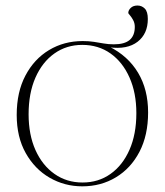

<svg xmlns="http://www.w3.org/2000/svg" viewBox="-20 -648 583 678"><path d="M271.5 -3.5Q327.5 -3.5 370.2 -33.8Q413 -64 437.2 -119Q461.5 -174 461.5 -248.5Q461.5 -320 437.2 -374.5Q413 -429 370.2 -459.2Q327.5 -489.5 270.5 -489.5Q215 -489.5 172.2 -459.2Q129.5 -429 105.2 -374Q81 -319 81 -244.5Q81 -172.5 105.2 -118.2Q129.5 -64 172.5 -33.8Q215.5 -3.5 271.5 -3.5ZM502 -581Q502 -528.5 465.8 -500.5Q429.5 -472.5 365.5 -481V-483.5Q432 -450.5 467.5 -391.2Q503 -332 503 -251Q503 -170.5 472.5 -112Q442 -53.5 389.2 -21.8Q336.5 10 270.5 10Q208 10 155.2 -20.5Q102.5 -51 70.8 -107.5Q39 -164 39 -242Q39 -323 69.8 -381.2Q100.5 -439.5 153.2 -471.2Q206 -503 272 -503Q294 -503 311.8 -500.2Q329.5 -497.5 346.2 -494.5Q363 -491.5 382 -491.5Q420 -491.5 438 -507Q456 -522.5 456 -553Q456 -566.5 450.2 -577Q444.5 -587.5 438.8 -594Q433 -600.5 433 -602Q433 -612 441.8 -620.2Q450.5 -628.5 465.5 -628.5Q480.5 -628.5 491.2 -617.8Q502 -607 502 -581Z"/></svg>

Font: Newsreader 60pt ExtraLight
Style: Regular
Weight: 250
Designer: Hugues Gentile
Foundry: Production Type
Version: Version 1.003